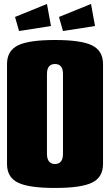

<svg xmlns="http://www.w3.org/2000/svg" viewBox="-20 -930 550 960"><path d="M75.2 -774.9 55.2 -845.2 214.8 -910.2 234.9 -799.8ZM294.9 -774.9 274.9 -845.2 435.1 -910.2 455.1 -799.8ZM495.1 -609.9V-109.9Q495.1 -43.9 440.7 -17.1Q386.2 9.8 254.9 9.8Q123.5 9.8 69.3 -17.1Q15.1 -43.9 15.1 -109.9V-609.9Q15.1 -675.8 69.3 -702.9Q123.5 -730 254.9 -730Q386.2 -730 440.7 -702.9Q495.1 -675.8 495.1 -609.9ZM214.8 -560.1V-160.2Q214.8 -135.7 225.1 -122.8Q235.4 -109.9 254.9 -109.9Q274.4 -109.9 284.7 -122.8Q294.9 -135.7 294.9 -160.2V-560.1Q294.9 -609.9 254.9 -609.9Q214.8 -609.9 214.8 -560.1Z"/></svg>

Font: Mikodacs
Style: Regular
Weight: 400
Designer: gluk (gluksza@wp.pl)
Foundry: gluk (gluksza@wp.pl)
Version: Version 0.28